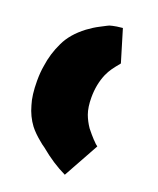

<svg xmlns="http://www.w3.org/2000/svg" viewBox="-157 -832 861 1049"><g transform="rotate(20 274.0 -308.0)"><path d="M193 21Q175 9 164 -1Q123 -34 99 -65Q64 -112 48 -171Q31 -224 31 -308Q31 -357 38 -396Q48 -470 81 -538Q112 -605 186 -661Q220 -686 250.5 -701.5Q281 -717 286 -720Q297 -727 315.5 -730.5Q334 -734 339 -735L373 -739L429 -553Q405 -524 392 -505.5Q379 -487 368 -463Q341 -400 341 -324Q341 -267 355 -228Q368 -193 390 -161L413 -133Q421 -125 426.5 -118Q432 -111 436 -108Q451 -91 463 -83L349 123Q271 86 193 21Z"/></g></svg>

Font: Sigmar One
Style: Regular
Weight: 400
Designer: Vernon Adams
Foundry: Vernon Adams
Version: Version 2.000